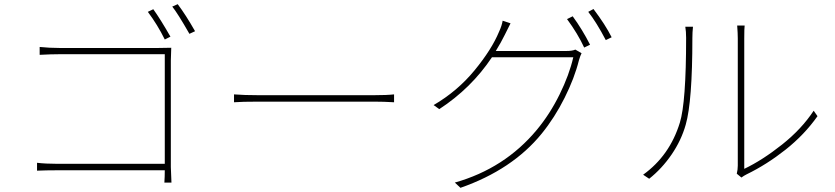

<svg xmlns="http://www.w3.org/2000/svg" viewBox="-20 -860 4040 929"><path d="M804.7 -682.6 777.3 -668.9Q742.2 -740.2 695.3 -802.7L721.7 -815.4Q754.9 -769.5 804.7 -682.6ZM806.6 -567.4V-51.8L809.6 23.4H775.4Q777.3 -5.9 777.3 -36.1H256.8Q202.1 -36.1 159.2 -34.2V-72.3Q201.2 -67.4 255.9 -67.4H777.3V-597.7H267.6Q227.5 -597.7 171.9 -594.7V-632.8Q220.7 -627.9 266.6 -627.9H748Q785.2 -627.9 808.6 -628.9Q806.6 -585.9 806.6 -567.4ZM813.5 -828.1 839.8 -839.8Q878.9 -788.1 923.8 -709L896.5 -696.3Q838.9 -796.9 813.5 -828.1Z M1112.3 -365.2V-403.3Q1161.1 -399.4 1230.5 -399.4H1789.1Q1851.6 -399.4 1886.7 -403.3V-365.2Q1836.9 -368.2 1790 -368.2H1230.5Q1150.4 -368.2 1112.3 -365.2Z M2378.9 -613.3H2719.7Q2750 -613.3 2763.7 -620.1L2793.9 -602.5Q2788.1 -591.8 2781.2 -568.4Q2759.8 -482.4 2711.9 -386.7Q2664.1 -291 2600.6 -212.9Q2459 -39.1 2208 48.8L2180.7 23.4Q2421.9 -44.9 2577.1 -231.4Q2640.6 -307.6 2687.5 -402.8Q2734.4 -498 2753.9 -583H2360.4Q2259.8 -432.6 2105.5 -332L2078.1 -351.6Q2193.4 -418.9 2276.4 -520Q2359.4 -621.1 2394.5 -706.1Q2408.2 -735.4 2412.1 -759.8L2450.2 -747.1L2422.9 -692.4Q2405.3 -656.2 2378.9 -613.3ZM2723.6 -767.6 2751 -781.2Q2797.9 -716.8 2835 -643.6L2806.6 -629.9Q2775.4 -697.3 2723.6 -767.6ZM2826.2 -802.7 2851.6 -816.4Q2909.2 -740.2 2939.5 -679.7L2911.1 -666Q2866.2 -752 2826.2 -802.7Z M3121.1 4.9 3091.8 -14.6Q3220.7 -107.4 3269.5 -266.6Q3299.8 -364.3 3299.8 -676.8Q3299.8 -708 3295.9 -730.5H3333Q3330.1 -703.1 3330.1 -676.8Q3330.1 -369.1 3297.9 -256.8Q3276.4 -180.7 3229.5 -112.3Q3182.6 -43.9 3121.1 4.9ZM3567.4 -1 3544.9 -19.5Q3549.8 -39.1 3549.8 -58.6V-673.8Q3549.8 -698.2 3546.9 -736.3H3583Q3581.1 -723.6 3581.1 -673.8V-43Q3668.9 -85 3763.7 -160.2Q3858.4 -235.4 3917 -324.2L3935.5 -297.9Q3872.1 -208 3780.8 -135.7Q3689.5 -63.5 3592.8 -16.6Q3579.1 -9.8 3567.4 -1Z"/></svg>

Font: Gen Shin Gothic ExtraLight
Style: Regular
Weight: 100
Designer: [Source Han Sans]
Ryoko NISHIZUKA  (kana & ideographs); Paul D. Hunt (Latin, Greek & Cyrillic); Wenlong ZHANG  (bopomofo
Version: Version 1.002.20150607